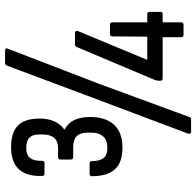

<svg xmlns="http://www.w3.org/2000/svg" viewBox="-28 -696 753 736"><g transform="rotate(-90 348.0 -327.5)"><path d="M150 -234Q112 -234 88 -247Q64 -260 52.5 -286.5Q41 -313 41 -351Q41 -360 50 -360H90Q99 -360 99 -351Q99 -321 110.5 -306.5Q122 -292 150 -292Q179 -292 193.5 -308Q208 -324 208 -351V-367Q208 -395 195 -409Q182 -423 151 -423H114Q105 -423 105 -433V-472Q105 -481 114 -481H149Q175 -481 188 -496Q201 -511 201 -540V-555Q201 -578 189 -590.5Q177 -603 150 -603Q121 -603 110 -587Q99 -571 100 -542Q100 -533 91 -533H51Q42 -533 42 -542Q40 -601 67.5 -631Q95 -661 153 -661Q209 -661 235.5 -634.5Q262 -608 262 -552Q262 -518 251 -494.5Q240 -471 220 -457V-456Q246 -442 257 -417.5Q268 -393 268 -357Q268 -299 238.5 -266.5Q209 -234 150 -234ZM210 29Q206 29 204.5 25.5Q203 22 204 18L343 -351L465 -677Q468 -684 475 -684H523Q528 -684 530 -681.5Q532 -679 530 -674L396 -326L268 22Q267 29 258 29ZM583 0Q574 0 574 -9V-80H416Q407 -80 407 -89V-95Q407 -99 408 -102.5Q409 -106 410 -110L535 -406Q538 -416 546 -416H590Q595 -416 597 -413Q599 -410 597 -404L487 -139H576L577 -272Q577 -282 586 -282H621Q631 -282 631 -272V-139H664Q671 -139 671 -129V-89Q671 -80 664 -80H631V-9Q631 0 621 0Z"/></g></svg>

Font: Sofia Sans Condensed
Style: Regular
Weight: 400
Designer: Botio Nikoltchev, Ani Petrova
Foundry: lettersoup
Version: Version 4.100